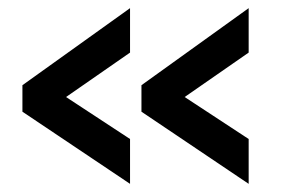

<svg xmlns="http://www.w3.org/2000/svg" viewBox="-20 -497 689 471"><path d="M35 -223V-288L299 -477V-368L142 -259L299 -156V-46ZM327 -223V-288L590 -477V-368L433 -259L590 -156V-46Z"/></svg>

Font: Raleway
Style: Bold
Weight: 700
Designer: Matt McInerney, Pablo Impallari, Rodrigo Fuenzalida
Foundry: Matt McInerney, Pablo Impallari, Rodrigo Fuenzalida
Version: Version 3.000